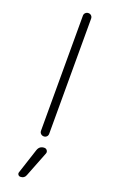

<svg xmlns="http://www.w3.org/2000/svg" viewBox="-190 -793 659 1098"><g transform="rotate(20 139.0 -243.5)"><path d="M118 -725Q118 -736 125.5 -743Q133 -750 143.5 -750Q154 -750 161 -743Q168 -736 168 -725V-25Q168 -14 161 -7Q154 0 143.5 0Q133 0 125.5 -7Q118 -14 118 -25ZM97 263Q88 263 83 256Q78 249 81 241L131 88Q141 60 170 60Q181 60 187 69Q193 78 189 88L129 241Q121 263 97 263Z"/></g></svg>

Font: Rounded Mplus 1c Light
Style: Regular
Weight: 300
Version: Version 1.059.20150529